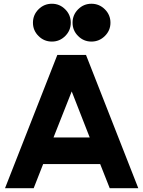

<svg xmlns="http://www.w3.org/2000/svg" viewBox="-20 -984 749 1004"><path d="M350.1 -865.2Q350.1 -824.7 321 -795.7Q292 -766.6 251.5 -766.6Q210.4 -766.6 181.4 -795.7Q152.3 -824.7 152.3 -865.2Q152.3 -906.2 181.4 -935.3Q210.4 -964.4 251.5 -964.4Q292 -964.4 321 -935.3Q350.1 -906.2 350.1 -865.2ZM557.6 -865.2Q557.6 -824.7 528.3 -795.7Q499 -766.6 458 -766.6Q417.5 -766.6 388.4 -795.7Q359.4 -824.7 359.4 -865.2Q359.4 -906.2 388.4 -935.3Q417.5 -964.4 458 -964.4Q499 -964.4 528.3 -935.3Q557.6 -906.2 557.6 -865.2ZM6.3 0 279.8 -696.8H429.7L703.1 0H553.7L503.9 -126H205.6L156.2 0ZM259.8 -265.1H449.2L355 -505.9Z"/></svg>

Font: Basically A Sans Serif
Style: Bold
Weight: 700
Designer: Hyung-Suk Kim
Foundry: Mental Design
Version: 1.000